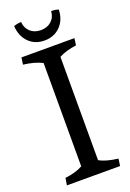

<svg xmlns="http://www.w3.org/2000/svg" viewBox="-158 -887 640 943"><g transform="rotate(-20 162.0 -415.5)"><path d="M20 0 26 -37Q84 -44 118 -64V-604Q79 -624 20 -631Q24 -655 25 -667H302Q301 -655 297 -631Q243 -624 206 -604V-64Q239 -45 303 -37L298 0ZM44 -824Q65 -831 83 -831Q85 -799 106.5 -779.5Q128 -760 161.5 -760Q195 -760 216.5 -779.5Q238 -799 240 -831Q262 -831 278 -825Q276 -771 243.5 -738.5Q211 -706 161 -706Q111 -706 79 -738.5Q47 -771 44 -824Z"/></g></svg>

Font: Caladea
Style: Regular
Weight: 400
Designer: Carolina Giovagnoli and Andres Torresi
Foundry: Carolina Giovagnoli and Andres Torresi
Version: Version 1.002